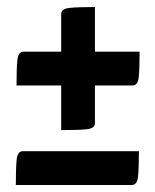

<svg xmlns="http://www.w3.org/2000/svg" viewBox="-20 -543 442 546"><path d="M27 -300Q27 -350 29.5 -373Q32 -396 47 -396H377Q377 -347 374.5 -323.5Q372 -300 357 -300ZM154 -173V-503Q154 -518 177.5 -520.5Q201 -523 250 -523V-193Q250 -178 227 -175.5Q204 -173 154 -173ZM25 -17Q25 -67 27.5 -90Q30 -113 45 -113H375Q375 -64 372.5 -40.5Q370 -17 355 -17Z"/></svg>

Font: Yanone Kaffeesatz
Style: Bold
Weight: 700
Designer: Yanone (Cyrillic: Daniel Pouzeot, Huerta Tipografica, and Cyreal)
Foundry: Yanone
Version: Version 2.003